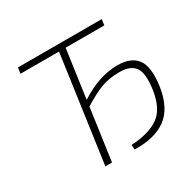

<svg xmlns="http://www.w3.org/2000/svg" viewBox="-150 -857 1044 1024"><g transform="rotate(-30 372.0 -345.0)"><path d="M352 -654 310 -357Q430 -435 543 -435Q627 -435 663 -386.5Q699 -338 683 -225Q665 -101 593 -48.5Q521 4 399 0L397 -29Q507 -35 566.5 -77Q626 -119 642 -226Q656 -324 629 -361Q602 -398 535 -398Q472 -398 424 -380.5Q376 -363 305 -319L260 0H219L311 -654H74L79 -690H595L590 -654Z"/></g></svg>

Font: Exo 2.0 Extra Light
Style: Italic
Weight: 250
Italic angle: -8°
Designer: Natanael Gama
Version: Version 1.001;PS 001.001;hotconv 1.0.70;makeotf.lib2.5.58329